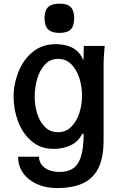

<svg xmlns="http://www.w3.org/2000/svg" viewBox="-20 -796 640 1024"><path d="M76.5 40H188Q188 65.5 203 84Q218 102.5 242.8 111.8Q267.5 121 297 121Q342 121 370 102Q398 83 412 38.5Q426 -6 426 -82.5H418.5Q397.5 -40 356.8 -21Q316 -2 265 -2Q196.5 -2 148.5 -43Q100.5 -84 76.5 -148Q52.5 -212 52.5 -279Q52.5 -347 78 -412Q103.5 -477 154.2 -518.8Q205 -560.5 277 -560.5Q318.5 -560.5 353.8 -547Q389 -533.5 410.5 -501.5L415.5 -492.5Q419 -486 422.2 -480.2Q425.5 -474.5 425.5 -477.5L427 -551H538.5Q532.5 -491 532.5 -457.5V-49Q532.5 42.5 505.5 98.8Q478.5 155 423.5 181Q368.5 207 282 207Q224.5 207 177.5 186Q130.5 165 103.5 127Q76.5 89 76.5 40ZM417.5 -286.5Q417.5 -333.5 403.5 -378.5Q389.5 -423.5 360.8 -452.8Q332 -482 290 -482Q247 -482 218.8 -450.8Q190.5 -419.5 177.8 -373.2Q165 -327 165 -280Q165 -235.5 177.8 -192.2Q190.5 -149 218.5 -120Q246.5 -91 289.5 -91Q331.5 -91 360.5 -120.2Q389.5 -149.5 403.5 -194.2Q417.5 -239 417.5 -286.5ZM217.5 -698.5Q217.5 -739.5 236.5 -758Q255.5 -776.5 297 -776.5Q339 -776.5 357.2 -758.2Q375.5 -740 375.5 -698.5Q375.5 -657.5 357.2 -639Q339 -620.5 297 -620.5Q256 -620.5 236.8 -639.2Q217.5 -658 217.5 -698.5Z"/></svg>

Font: JuliaMono SemiBold
Style: Regular
Weight: 600
Monospace: yes
Designer: cormullion
Foundry: corm
Version: Version 0.055; ttfautohint (v1.8.4)